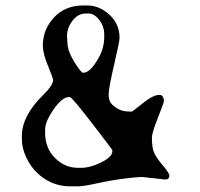

<svg xmlns="http://www.w3.org/2000/svg" viewBox="-20 -677 727 698"><path d="M281.2 -412.6H283.2Q308.6 -412.6 338.9 -467.3Q358.9 -503.4 358.9 -542V-551.3Q358.9 -581.5 340.8 -604.7Q322.8 -627.9 301.8 -627.9H291.5Q264.2 -627.9 243.9 -602.1Q223.6 -576.2 223.6 -545.9V-543L224.1 -540Q224.1 -537.1 224.1 -534.2L225.1 -522.5Q225.1 -486.8 262.2 -433.6Q276.9 -412.6 281.2 -412.6ZM144 -206.5V-194.3Q144 -138.7 179.9 -102.8Q215.8 -66.9 262.7 -66.9H274.9Q308.6 -66.9 348.4 -86.9Q388.2 -106.9 388.2 -126V-131.8Q388.2 -133.3 314.7 -228.8Q241.2 -324.2 233.9 -324.2H231Q206.1 -324.2 175 -279.5Q144 -234.9 144 -206.5ZM580.1 -24.4 496.1 -33.7Q479.5 -33.7 430.9 -27.6Q382.3 -21.5 332.8 -10.5Q283.2 0.5 262.7 0.5H235.4Q165.5 0.5 113.8 -49.8Q90.8 -71.8 75.2 -105.2Q59.6 -138.7 59.6 -169.4V-183.1Q59.6 -255.9 137.2 -332Q172.9 -367.2 172.9 -385.7Q172.9 -393.6 154.3 -438.2Q135.7 -482.9 135.7 -511.2Q135.7 -569.8 176.3 -613.5Q216.8 -657.2 283.2 -657.2H296.4Q341.3 -657.2 377.9 -623.5Q414.6 -589.8 414.6 -539.1Q414.6 -525.9 394.8 -441.4Q375 -356.9 375 -333Q375 -309.1 387.2 -297.4Q414.1 -272 443.4 -272Q454.1 -271 457.8 -271Q461.4 -271 499 -301.5Q536.6 -332 559.1 -332Q575.7 -332 575.7 -308.6Q575.7 -303.7 554 -248.8Q532.2 -193.8 532.2 -176.8Q532.2 -137.2 541.7 -118.4Q551.3 -99.6 573.5 -73.5Q595.7 -47.4 595.7 -38.6Q595.7 -24.4 580.1 -24.4Z"/></svg>

Font: Averia Libre Light
Style: Regular
Weight: 300
Version: Version 1.002